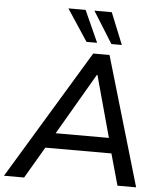

<svg xmlns="http://www.w3.org/2000/svg" viewBox="-91 -992 894 1045"><g transform="rotate(5 356.0 -469.0)"><path d="M0 0ZM-30 0 396 -705H485L692 0H590L542 -172H181L80 0ZM426 -591 230 -255H521L429 -591ZM490 -765 382 -938H477L547 -765ZM354 -765 240 -938H334L412 -765Z"/></g></svg>

Font: Winston Medium
Style: Italic
Weight: 500
Italic angle: -9°
Designer: Original fonts by Vernon Adams / Changes by Cristiano Sobral
Foundry: Original fonts by Vernon Adams / Changes by Cristiano Sobral
Version: Version 2.503;July 17, 2020;FontCreator 13.0.0.2655 64-bit